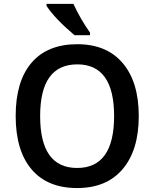

<svg xmlns="http://www.w3.org/2000/svg" viewBox="-20 -951 789 981"><path d="M374 9.8Q222.2 9.8 141.1 -85.9Q60.1 -181.6 60.1 -358.9Q60.1 -535.6 141.1 -630.4Q222.2 -725.1 375 -725.1Q524.9 -725.1 606.9 -628.7Q689 -532.2 689 -357.9Q689 -184.1 606.9 -87.2Q524.9 9.8 374 9.8ZM374 -92.8Q563 -92.8 563 -357.9Q563 -622.1 375 -622.1Q185.1 -622.1 185.1 -357.9Q185.1 -92.8 374 -92.8ZM439.9 -771H360.8Q260.3 -856 217.8 -920.9V-931.2H355Q391.6 -852.5 439.9 -784.2Z"/></svg>

Font: Droid Sans TV
Style: Bold
Weight: 600
Version: Version 1.00